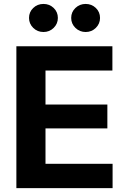

<svg xmlns="http://www.w3.org/2000/svg" viewBox="-20 -965 647 985"><path d="M64 0V-727.5H556.6V-603H213.4V-428.7H530.8V-306.2H213.4V-124.5H557.6V0ZM419.4 -800.8Q388.7 -800.8 366.9 -822Q345.2 -843.3 345.2 -873Q345.2 -903.3 366.9 -924.1Q388.7 -944.8 419.4 -944.8Q450.2 -944.8 471.7 -924.1Q493.2 -903.3 493.2 -873Q493.2 -843.3 471.7 -822Q450.2 -800.8 419.4 -800.8ZM203.1 -800.8Q171.9 -800.8 150.4 -822Q128.9 -843.3 128.9 -873Q128.9 -903.3 150.4 -924.1Q171.9 -944.8 203.1 -944.8Q233.9 -944.8 255.4 -924.1Q276.9 -903.3 276.9 -873Q276.9 -843.3 255.4 -822Q233.9 -800.8 203.1 -800.8Z"/></svg>

Font: Inter 17pt
Style: Bold
Weight: 700
Version: Version 4.001;git-66647c0bb